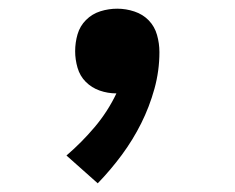

<svg xmlns="http://www.w3.org/2000/svg" viewBox="-20 -207 540 442"><path d="M205 215 133 151Q168 121 198 85.5Q228 50 248 8Q228 8 209.5 1.5Q191 -5 177.5 -18.5Q164 -32 158.5 -51Q153 -70 153 -89Q153 -109 158.5 -128Q164 -147 178 -161Q192 -175 211 -181Q230 -187 250 -187Q270 -187 289.5 -180.5Q309 -174 322.5 -160Q336 -146 341.5 -126.5Q347 -107 347 -87Q347 -44 335.5 -2.5Q324 39 305 77Q286 115 260.5 149.5Q235 184 205 215Z"/></svg>

Font: Iosevka Curly
Style: Bold
Weight: 700
Monospace: yes
Designer: Belleve Invis
Foundry: Belleve Invis
Version: Version 22.1.2; ttfautohint (v1.8.4)